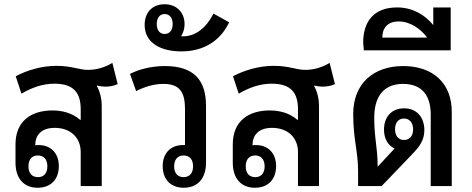

<svg xmlns="http://www.w3.org/2000/svg" viewBox="-20 -876 2223 904"><path d="M157 8C220 8 257 -32 257 -94C257 -154 220 -193 162 -193C156 -193 151 -193 146 -192V-194C146 -237 172 -274 238 -274C311 -274 360 -229 360 -160V0H459V-375C459 -412 451 -444 436 -471L437 -473C451 -470 465 -468 474 -468C497 -468 517 -472 534 -480L509 -580C475 -559 435 -547 394 -547C352 -547 318 -566 246 -566C177 -566 109 -546 54 -517L81 -435C127 -462 179 -482 236 -482C330 -482 360 -436 360 -361V-312H357C320 -344 273 -356 227 -356C127 -356 53 -306 53 -196V-110C53 -34 94 8 157 8ZM159 -42C130 -42 114 -61 114 -93C114 -125 130 -144 159 -144C187 -144 203 -124 203 -93C203 -61 187 -42 159 -42Z M950 -377C950 -497 895 -565 756 -565C689 -565 631 -548 592 -528L621 -447C658 -466 702 -481 750 -481C829 -481 851 -438 851 -363V-193C848 -193 844 -193 841 -193C783 -193 746 -154 746 -94C746 -32 783 8 845 8C909 8 950 -34 950 -110ZM844 -144C873 -144 889 -125 889 -93C889 -61 873 -42 844 -42C816 -42 800 -61 800 -93C800 -124 816 -144 844 -144Z M834 -634C943 -634 1019 -687 1059 -771L985 -812C952 -746 901 -705 843 -705C840 -705 836 -705 833 -706C843 -722 849 -741 849 -762C849 -820 809 -856 755 -856C695 -856 661 -815 661 -759C661 -675 735 -634 834 -634ZM755 -716C732 -716 718 -734 718 -763C718 -791 732 -810 755 -810C779 -810 793 -791 793 -763C793 -734 779 -716 755 -716Z M1180 8C1243 8 1280 -32 1280 -94C1280 -154 1243 -193 1185 -193C1179 -193 1174 -193 1169 -192V-194C1169 -237 1195 -274 1261 -274C1334 -274 1383 -229 1383 -160V0H1482V-375C1482 -412 1474 -444 1459 -471L1460 -473C1474 -470 1488 -468 1497 -468C1520 -468 1540 -472 1557 -480L1532 -580C1498 -559 1458 -547 1417 -547C1375 -547 1341 -566 1269 -566C1200 -566 1132 -546 1077 -517L1104 -435C1150 -462 1202 -482 1259 -482C1353 -482 1383 -436 1383 -361V-312H1380C1343 -344 1296 -356 1250 -356C1150 -356 1076 -306 1076 -196V-110C1076 -34 1117 8 1180 8ZM1182 -42C1153 -42 1137 -61 1137 -93C1137 -125 1153 -144 1182 -144C1210 -144 1226 -124 1226 -93C1226 -61 1210 -42 1182 -42Z M1666 0H1777L1918 -147C1954 -184 1978 -215 1978 -263C1978 -324 1942 -366 1883 -366C1826 -366 1788 -328 1788 -266C1788 -224 1806 -191 1838 -177L1758 -91V-96C1758 -180 1742 -226 1742 -322C1742 -433 1797 -481 1877 -481C1969 -481 2008 -424 2008 -337V0H2107V-350C2107 -483 2020 -565 1878 -565C1740 -565 1643 -484 1643 -339C1643 -220 1666 -163 1666 -71ZM1882 -217C1855 -217 1840 -238 1840 -267C1840 -296 1854 -318 1882 -318C1910 -318 1925 -296 1925 -267C1925 -237 1910 -217 1882 -217Z M1693 -639H2102V-841H2020V-758C1980 -807 1922 -841 1849 -841C1741 -841 1690 -775 1690 -676ZM1780 -699C1780 -741 1802 -775 1857 -775C1913 -775 1963 -738 1991 -699Z"/></svg>

Font: Noto Sans Thai Looped SemiCondensed Medium
Style: Regular
Weight: 500
Width: 4
Designer: Sasikarn Vongin, Ben Mitchell
Foundry: The Fontpad Ltd
Version: Version 1.001